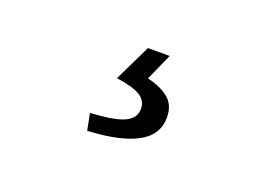

<svg xmlns="http://www.w3.org/2000/svg" viewBox="-51 -125 708 499"><g transform="rotate(20 303.0 125.0)"><path d="M214 253 205 207Q274 203 300 190Q326 177 326 152Q326 130 307 117.5Q288 105 240 98L289 -3H349L316 71Q354 80 375.5 98Q397 116 397 150Q397 199 349.5 224Q302 249 214 253Z"/></g></svg>

Font: Noto Sans HK Thin
Style: Regular
Weight: 400
Version: Version 2.004-H2;hotconv 1.0.118;makeotfexe 2.5.65603